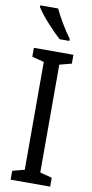

<svg xmlns="http://www.w3.org/2000/svg" viewBox="-103 -1077 489 1024"><g transform="rotate(10 141.5 -564.5)"><path d="M125 -1036H28V-1027C54 -984 122 -910 162 -876H214V-887C186 -924 146 -990 125 -1036ZM248 -93V-141L183 -158V-742L248 -759V-807H34V-759L99 -742V-158L34 -141V-93Z"/></g></svg>

Font: Noto Sans Kannada UI ExtraCondensed
Style: Regular
Weight: 400
Width: 2
Designer: Jelle Bosma - Monotype Design Team
Foundry: Monotype Imaging Inc.
Version: Version 2.005